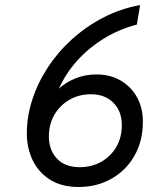

<svg xmlns="http://www.w3.org/2000/svg" viewBox="-20 -734 606 766"><path d="M294 12Q225.5 12 179.5 -17.2Q133.5 -46.5 110.2 -95Q87 -143.5 87 -202Q87 -269 108.8 -336.2Q130.5 -403.5 170.8 -465Q211 -526.5 267 -577.2Q323 -628 391.8 -663.8Q460.5 -699.5 539 -714L526 -636Q456.5 -618 395.8 -581Q335 -544 288.5 -492.5Q242 -441 215 -380Q240 -404 279 -420.5Q318 -437 365 -437Q420 -437 461.8 -412.5Q503.5 -388 526.8 -345.5Q550 -303 550 -249Q550 -171 516.2 -112.2Q482.5 -53.5 424.5 -20.8Q366.5 12 294 12ZM298 -67Q346 -67 384 -88.5Q422 -110 444 -147.8Q466 -185.5 466 -235Q466 -290.5 432.2 -324.2Q398.5 -358 343 -358Q296 -358 258 -336.5Q220 -315 197.5 -277Q175 -239 175 -189Q175 -136 207 -101.5Q239 -67 298 -67Z"/></svg>

Font: Overpass
Style: Italic
Weight: 400
Italic angle: -10°
Designer: Delve Withrington, Dave Bailey, Thomas Jockin
Foundry: Delve Fonts LLC
Version: Version 4.000